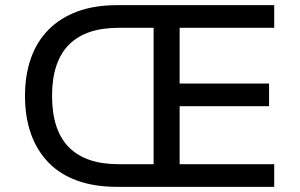

<svg xmlns="http://www.w3.org/2000/svg" viewBox="-20 -725 1164 745"><path d="M434 0Q347 0 280 -24Q213 -48 168 -94.5Q123 -141 100 -206Q77 -271 77 -353Q77 -434 100 -499Q123 -564 168.5 -610Q214 -656 280.5 -680.5Q347 -705 434 -705H1044V-617H677V-401H1024V-313H677V-88H1044V0ZM439 -88H576V-617H439Q312 -617 247 -551Q182 -485 182 -353Q182 -220 247 -154Q312 -88 439 -88Z"/></svg>

Font: Nunito Sans 12pt ExtraLight 7pt Medium
Style: Regular
Weight: 500
Version: Version 3.101;gftools[0.9.27]